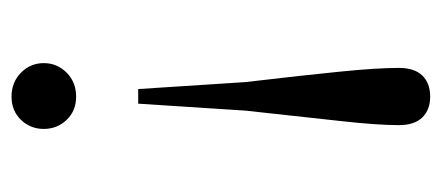

<svg xmlns="http://www.w3.org/2000/svg" viewBox="-246 -326 799 348"><g transform="rotate(-90 154.0 -151.5)"><path d="M153.5 -530.6Q179.4 -530.6 196.8 -513.4Q214.1 -496.2 214.1 -472.2Q214.1 -448 196.8 -430.7Q179.4 -413.5 153.5 -413.5Q127.7 -413.5 111.2 -430.7Q94.8 -448 94.8 -472.2Q94.8 -496.2 111.2 -513.4Q127.7 -530.6 153.5 -530.6ZM153.5 228.2Q129.4 228.2 115.6 213.9Q101.7 199.5 101.7 171.7Q101.7 131.8 109.1 66.1Q116.4 0.5 128 -106.8L140.6 -301H167.1L179.7 -106.8Q192.3 0.5 198.8 66.1Q205.4 131.8 205.4 171.7Q205.4 199.5 191.6 213.9Q177.7 228.2 153.5 228.2Z"/></g></svg>

Font: Noto Serif SC
Style: Regular
Weight: 200
Designer: Ryoko NISHIZUKA 西塚涼子 (kana & ideographs); Frank Grießhammer (Latin, Greek & Cyrillic); Wenlong ZHANG 张文龙 (bopomofo); San
Foundry: Adobe
Version: Version 2.001;hotconv 1.1.0;makeotfexe 2.6.0